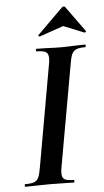

<svg xmlns="http://www.w3.org/2000/svg" viewBox="-56 -843 475 879"><g transform="rotate(-5 181.5 -403.5)"><path d="M25 -12Q52 -12 65.5 -17Q79 -22 86 -36Q93 -50 98 -81L180 -544Q184 -561 184 -577Q184 -598 172 -605.5Q160 -613 130 -613Q127 -613 127 -619Q127 -625 130 -625L176 -624Q216 -622 240 -622Q270 -622 310 -624L353 -625Q356 -625 356 -619Q356 -613 353 -613Q326 -613 312 -607Q298 -601 291.5 -587Q285 -573 280 -542L198 -81Q194 -62 194 -47Q194 -26 206 -19Q218 -12 248 -12Q250 -12 250 -6Q250 0 248 0Q220 0 203 -1L136 -2L71 -1Q54 0 25 0Q22 0 22 -6Q22 -12 25 -12ZM150 -680Q147 -680 145 -682.5Q143 -685 145 -687L261 -802Q266 -807 270 -807Q276 -807 279 -802L362 -687L363 -685Q363 -683 360 -681Q357 -679 355 -680L261 -718L151 -680Z"/></g></svg>

Font: Cormorant Garamond
Style: Bold Italic
Weight: 700
Italic angle: -10°
Designer: Christian Thalmann (Catharsis Fonts)
Foundry: Catharsis Fonts
Version: Version 4.000